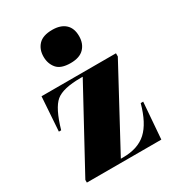

<svg xmlns="http://www.w3.org/2000/svg" viewBox="-177 -834 853 938"><g transform="rotate(-30 250.0 -365.5)"><path d="M475 -476V-458L238 -18H251Q335 -18 383 -62Q431 -106 458 -205H472L456 0H36V-15L277 -458H266Q165 -458 125.5 -425Q86 -392 55 -284H42L55 -476ZM160 -638Q160 -679 184.5 -705Q209 -731 262 -731Q309 -731 335 -707.5Q361 -684 361 -639Q361 -597 336 -571Q311 -545 260 -545Q205 -545 182.5 -572Q160 -599 160 -638Z"/></g></svg>

Font: Abril Fatface
Style: Regular
Weight: 400
Designer: Veronika Burian, Jos Scaglione
Foundry: TypeTogether
Version: Version 1.001